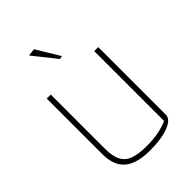

<svg xmlns="http://www.w3.org/2000/svg" viewBox="-249 -966 1084 1084"><g transform="rotate(-45 292.5 -424.0)"><path d="M187 -853 232 -858 316 -719 297 -715ZM86 -165V-610H118V-176Q118 -116 136.5 -82Q155 -48 194 -34.5Q233 -21 298 -21Q394 -21 465 -52V-610H497V-70Q497 -34 440.5 -12Q384 10 291 10Q187 10 136.5 -32.5Q86 -75 86 -165Z"/></g></svg>

Font: Athiti ExtraLight
Style: Regular
Weight: 250
Version: Version 1.032